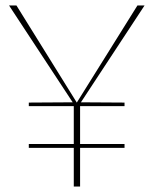

<svg xmlns="http://www.w3.org/2000/svg" viewBox="-20 -680 561 700"><path d="M249 0V-141H85V-155H249V-293H85V-306L245 -307L13 -660H40L260 -306L481 -660H507L275 -307L434 -306V-293H272V-155H434V-141H272V0Z"/></svg>

Font: Panamera Thin
Style: Regular
Weight: 100
Designer: Bastien Sozeau
Foundry: NBR — Bastien Sozeau
Version: Version 3.003;gftools[0.9.33]